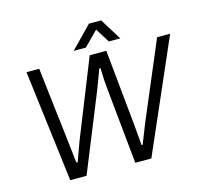

<svg xmlns="http://www.w3.org/2000/svg" viewBox="-120 -1003 1212 1139"><g transform="rotate(-15 485.5 -434.0)"><path d="M392.1 -735.8 521 -868.2H596.2L678.2 -735.8H607.9L553.2 -823.2L466.8 -735.8ZM173.8 0 88.9 -686H167L222.2 -212.9Q224.1 -199.7 228.8 -154.3Q233.4 -108.9 235.8 -91.8H244.1Q278.3 -188 288.1 -212.9L477.1 -686H579.1L626 -212.9Q627 -201.7 630.9 -156.7Q634.8 -111.8 636.2 -91.8H643.1Q688.5 -208 690.9 -212.9L891.1 -686H971.2L671.9 0H573.2L525.9 -473.1Q521.5 -506.8 519 -596.2H512.2Q506.8 -583 489.7 -535.9Q472.7 -488.8 465.8 -473.1L273.9 0Z"/></g></svg>

Font: Archivo Light
Style: Italic
Weight: 300
Italic angle: -10°
Designer: Hector Gatti
Foundry: Omnibus-Type
Version: Version 2.001